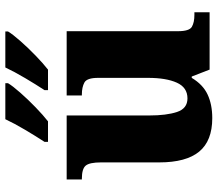

<svg xmlns="http://www.w3.org/2000/svg" viewBox="-68 -738 816 720"><g transform="rotate(-90 340.0 -378.0)"><path d="M257 10Q172 10 131.5 -39Q91 -88 91 -189V-407Q91 -450 79 -464.5Q67 -479 30 -479H27V-536H267V-226Q267 -162 280 -122.5Q293 -83 331 -83Q372 -83 390 -123Q408 -163 408 -231V-418Q408 -460 390.5 -469.5Q373 -479 346 -479H342V-536H583V-119Q583 -76 599.5 -66.5Q616 -57 644 -57H654V0H439L413 -67H408Q383 -25 345.5 -7.5Q308 10 257 10ZM362 -619Q383 -651 407 -691.5Q431 -732 447 -766H582V-756Q572 -739 546.5 -710Q521 -681 491.5 -652.5Q462 -624 439 -606H362ZM168 -619Q189 -651 213 -691.5Q237 -732 253 -766H388V-756Q378 -739 352.5 -710Q327 -681 297.5 -652.5Q268 -624 245 -606H168Z"/></g></svg>

Font: Noto Serif Tamil ExtraBold
Style: Regular
Weight: 800
Designer: Indian Type Foundry, Tom Grace, and the Monotype Design Team
Foundry: Monotype Imaging Inc.
Version: Version 2.004; ttfautohint (v1.8.4.7-5d5b)